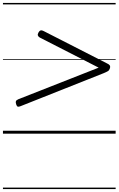

<svg xmlns="http://www.w3.org/2000/svg" viewBox="-20 -905 803 1300"><path d="M119 -186Q107 -181 100.5 -183Q94 -185 90 -197Q85 -211 87.5 -219Q90 -227 104 -233L648 -447L249 -651Q239 -657 236.5 -665Q234 -673 240 -684Q247 -697 255.5 -699Q264 -701 275 -695L702 -477Q718 -470 723 -462.5Q728 -455 724 -442Q720 -429 711 -423.5Q702 -418 683 -410ZM0 365H763V375H0ZM0 -20H763V0H0ZM0 -505H763V-500H0ZM0 -885H763V-875H0Z"/></svg>

Font: Playwrite DK Uloopet Guides
Style: Regular
Weight: 400
Designer: Veronika Burian, José Scaglione
Foundry: TypeTogether
Version: Version 1.003